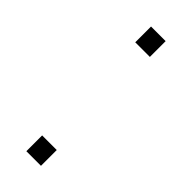

<svg xmlns="http://www.w3.org/2000/svg" viewBox="-185 -553 576 576"><g transform="rotate(45 103.0 -264.5)"><path d="M72 -462H134V-529H72ZM72 0H134V-67H72Z"/></g></svg>

Font: Kathrein 37 Thin Condensed
Style: Regular
Weight: 250
Width: 3
Designer: Lazydogs Typefoundry, based on Open Sans by Ascender Corporation
Foundry: Lazydogs Typefoundry
Version: Version 1.003;PS 001.003;hotconv 1.0.88;makeotf.lib2.5.64775